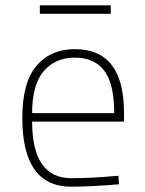

<svg xmlns="http://www.w3.org/2000/svg" viewBox="-20 -694 547 723"><path d="M249 -23Q280 -23 324.5 -25Q369 -27 398 -30L426 -32L428 0Q321 9 248 9Q64 9 64 -250Q64 -384 117.5 -446.5Q171 -509 262 -509Q447 -509 447 -269V-236H101Q101 -23 249 -23ZM101 -268H410Q410 -379 372.5 -428Q335 -477 262 -477Q189 -477 145 -426.5Q101 -376 101 -268ZM130 -642V-674H397V-642Z"/></svg>

Font: TitilliumMaps29L
Style: 1 wt
Weight: 100
Designer: Campivisivi
Foundry: Accademia di Belle Arti di Urbino and students of MA course of Visual design
Version: Version 001.001